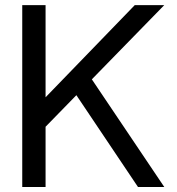

<svg xmlns="http://www.w3.org/2000/svg" viewBox="-20 -743 702 763"><path d="M268.1 -387.7 528.3 0H632.8L331.5 -447.8ZM161.1 -239.3 632.8 -722.7Q622.1 -722.7 606.4 -722.7Q590.8 -722.7 574.2 -722.7Q557.6 -722.7 542.2 -722.7Q526.9 -722.7 515.6 -722.7L161.1 -356.4V-722.7H68.4V0H161.1Z"/></svg>

Font: Giphurs
Style: Regular
Weight: 400
Version: Version 2.010